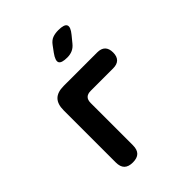

<svg xmlns="http://www.w3.org/2000/svg" viewBox="-221 -909 1043 1043"><g transform="rotate(-45 300.0 -387.5)"><path d="M187 10Q153.5 10 137.2 -6.3Q121 -22.5 121 -56V-456Q121 -504 144 -527Q167 -550 215 -550H472.2Q502.7 -550 518.1 -534.6Q533.5 -519.2 533.5 -488.7Q533.5 -458.2 518.1 -442.8Q502.7 -427.4 472.2 -427.4H300Q276.5 -427.4 264.8 -416Q253 -404.6 253 -380.4V-56Q253 -22.5 236.8 -6.3Q220.5 10 187 10ZM338.6 -645Q293.6 -645 285.8 -661.9Q278.1 -678.8 304.1 -715L329.3 -749.2Q344.9 -770.6 364 -777.8Q383.2 -785 408.6 -785Q453.9 -785 461.8 -767.6Q469.7 -750.2 441.3 -715.8L411 -678.8Q396.8 -661.2 378.9 -653.1Q360.9 -645 338.6 -645Z"/></g></svg>

Font: Maple Mono
Style: Regular
Weight: 400
Monospace: yes
Designer: subframe7536
Version: Version 7.300